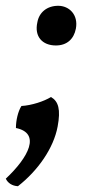

<svg xmlns="http://www.w3.org/2000/svg" viewBox="-48 -461 301 663"><path d="M145 -304C183 -304 207 -326 214 -362C223 -410 191 -441 153 -441C114 -441 87 -418 81 -384C70 -335 98 -304 145 -304ZM128 -126C104 -111 61 -97 26 -95C14 -76 7 -45 7 -19C94 -1 51 82 -28 156C-21 171 -6 181 14 182C83 128 137 51 151 -24C162 -83 154 -111 128 -126Z"/></svg>

Font: Vollkorn Semibold
Style: Italic
Weight: 600
Italic angle: -11°
Designer: Friedrich Althausen
Foundry: Friedrich Althausen
Version: Version 4.015;PS 004.015;hotconv 1.0.88;makeotf.lib2.5.64775